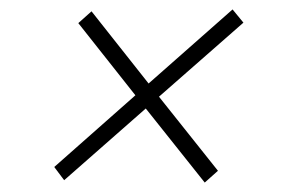

<svg xmlns="http://www.w3.org/2000/svg" viewBox="-20 -437 621 407"><path d="M317 -232 442 -75 414 -50 289 -207 116 -55 95 -83 267 -235 146 -388 174 -413 295 -260 473 -417 496 -389Z"/></svg>

Font: Grenze ExtraLight
Style: Italic
Weight: 275
Italic angle: -10°
Designer: Renata Polastri
Foundry: Omnibus-Type
Version: Version 1.002; ttfautohint (v1.8)